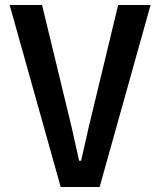

<svg xmlns="http://www.w3.org/2000/svg" viewBox="-20 -747 640 767"><path d="M222.5 0 18.5 -727H148L266 -239.5L296 -105H304L334.5 -239.5L452 -727H581.5L378 0Z"/></svg>

Font: Spline Sans Mono Medium
Style: Regular
Weight: 500
Monospace: yes
Version: Version 1.004